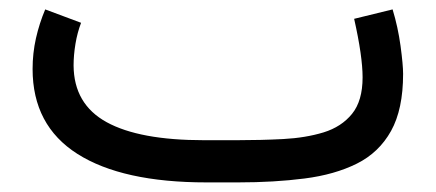

<svg xmlns="http://www.w3.org/2000/svg" viewBox="-20 -380 908 400"><path d="M476.1 0H410.2Q234.9 0 141.4 -59.3Q47.9 -118.7 47.9 -236.3Q47.9 -269 54.9 -300.3Q62 -331.5 74.2 -360.4L148.9 -332.5Q141.1 -312 137.2 -288.6Q133.3 -265.1 133.3 -243.7Q133.8 -163.1 202.1 -125.5Q270.5 -87.9 405.3 -87.9H472.7Q522.9 -87.9 569.8 -90.3Q616.7 -92.8 654.1 -104.2Q691.4 -115.7 713.4 -142.8Q735.4 -169.9 735.4 -218.8Q735.4 -262.7 717.8 -340.8L797.9 -360.4Q809.1 -323.7 814.5 -284.2Q819.8 -244.6 819.8 -226.1Q819.8 -152.3 794.7 -107.2Q769.5 -62 723.4 -39.1Q677.2 -16.1 614.3 -8.1Q551.3 0 476.1 0Z"/></svg>

Font: Vazir FD-UI
Style: Regular-FD-UI
Weight: 400
Designer: Saber Rastikerdar
Foundry: Saber Rastikerdar
Version: Version 30.1.0